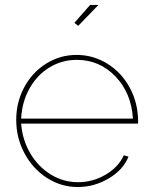

<svg xmlns="http://www.w3.org/2000/svg" viewBox="-20 -750 616 780"><path d="M297.9 -645 282.2 -657.2 346.2 -730H379.9ZM45.9 -263.2Q45.9 -335 78.6 -395.8Q111.3 -456.5 167.7 -491.7Q224.1 -526.9 291 -526.9Q358.9 -526.9 416.3 -491.2Q473.6 -455.6 507.1 -393.8Q540.5 -332 541 -258.8V-248H65.9Q70.8 -182.1 102.8 -127.4Q134.8 -72.8 186 -41.3Q237.3 -9.8 296.9 -9.8Q356.9 -9.8 409.2 -40.5Q461.4 -71.3 482.9 -119.1L502 -113.8Q481 -60.5 422.1 -25.4Q363.3 9.8 295.9 9.8Q228.5 9.8 170.9 -27.1Q113.3 -64 79.6 -127Q45.9 -189.9 45.9 -263.2ZM65.9 -268.1H520Q513.7 -372.1 449 -439.5Q384.3 -506.8 292 -506.8Q231.4 -506.8 180.9 -476.1Q130.4 -445.3 99.9 -390.6Q69.3 -335.9 65.9 -268.1Z"/></svg>

Font: Rawline Thin
Style: Regular
Weight: 250
Designer: Matt McInerney, Pablo Impallari, Rodrigo Fuenzalida
Foundry: Matt McInerney, Pablo Impallari, Rodrigo Fuenzalida
Version: Version 4.020;PS 004.020;hotconv 1.0.88;makeotf.lib2.5.64775